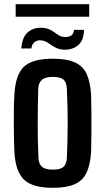

<svg xmlns="http://www.w3.org/2000/svg" viewBox="-20 -890 504 919"><path d="M233 9Q135 9 94.5 -30.5Q54 -70 49 -162Q48 -187 47 -222.5Q46 -258 46 -297Q46 -336 46.5 -373.5Q47 -411 49 -438Q54 -532 94.5 -570.5Q135 -609 233 -609Q299 -609 338 -591.5Q377 -574 394.5 -536.5Q412 -499 416 -438Q417 -403 417.5 -352.5Q418 -302 417.5 -250.5Q417 -199 416 -162Q412 -101 394 -63Q376 -25 337 -8Q298 9 233 9ZM233 -78Q270 -78 284.5 -92Q299 -106 300 -135Q304 -224 304 -301.5Q304 -379 300 -466Q299 -495 284 -508.5Q269 -522 233 -522Q196 -522 180 -507.5Q164 -493 163 -465Q161 -394 160.5 -307.5Q160 -221 164 -135Q165 -106 180.5 -92Q196 -78 233 -78ZM82 -658Q86 -711 112 -734.5Q138 -758 178 -757Q207 -756 225 -745Q243 -734 257.5 -723.5Q272 -713 291 -713Q311 -712 322.5 -721.5Q334 -731 334 -747H382Q381 -697 355 -674.5Q329 -652 289 -652Q262 -653 243.5 -663.5Q225 -674 209.5 -685Q194 -696 175 -697Q158 -698 145.5 -688.5Q133 -679 130 -658ZM55 -810V-870H407V-810Z"/></svg>

Font: Big Shoulders Text
Style: Bold
Weight: 700
Designer: Patric King
Foundry: XO Type Co
Version: Version 1.000; ttfautohint (v1.8.2)